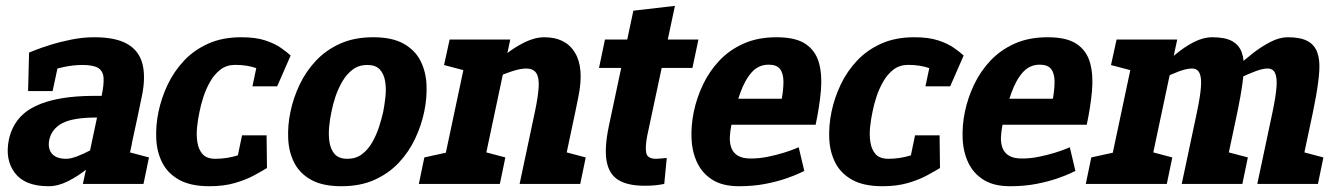

<svg xmlns="http://www.w3.org/2000/svg" viewBox="-20 -637 4643 665"><path d="M148.3 8Q66.3 8 31.5 -38Q-3.3 -84 10.7 -153Q27.7 -233 101.8 -269Q176 -305 307 -305H332L316 -230Q232.7 -230 195.8 -210.3Q159 -190.7 150.7 -153Q144.7 -122.3 160 -104.7Q175.3 -87 209 -87ZM100 -373 80.7 -455Q80.7 -455 100.8 -463Q121 -471 154.3 -481.5Q187.7 -492 227.5 -500Q267.3 -508 306.7 -508L266 -412Q233.3 -412 198.8 -404.5Q164.3 -397 137.2 -387.5Q110 -378 100 -373ZM456 -230 332 -305Q340.3 -344 338.7 -367.5Q337 -391 320 -401.5Q303 -412 266 -412L306.7 -508Q381.7 -508 422.2 -484Q462.7 -460 473.8 -414Q485 -368 471 -302ZM386.3 -173.3 395.7 -166.7Q395.7 -166.7 380.8 -149Q366 -131.3 340.5 -105.3Q315 -79.3 283 -53.3Q251 -27.3 216.2 -9.7Q181.3 8 148.3 8L209 -87Q225 -87 247.8 -95.8Q270.7 -104.7 294.7 -117.3Q318.7 -130 339.5 -142.8Q360.3 -155.7 373.3 -164.5Q386.3 -173.3 386.3 -173.3ZM416 -45 280 -60 332 -305 456 -230ZM280 -60 437 -140 407 0H267ZM397 0 395.7 -118.3 496 -91.7 477 0ZM162.3 -321.7H77.3L80.7 -455H190.7Z M705.7 8Q640.7 8 601 -14Q561.3 -36 542.3 -73Q523.3 -110 521.2 -156Q519 -202 529 -250Q539 -298 560.8 -344Q582.7 -390 617.5 -427Q652.3 -464 701.5 -486Q750.7 -508 815.7 -508L795 -412.3Q765 -412.3 744 -396.3Q723 -380.3 708.5 -355.2Q694 -330 684.8 -302.2Q675.7 -274.3 671 -250Q665.7 -225.7 662.7 -197.5Q659.7 -169.3 663.7 -144Q667.7 -118.7 682 -102.8Q696.3 -87 726.3 -87ZM704.7 8 725.3 -87Q766.3 -87 804.8 -99.2Q843.3 -111.3 871.3 -126.3L904.7 -55Q886.7 -44 858.8 -29Q831 -14 793 -3Q755 8 704.7 8ZM923.3 -374Q902 -389 868.8 -400.7Q835.7 -412.3 794.7 -412.3L815.3 -508Q865.7 -508 898.8 -497Q932 -486 952.8 -471.3Q973.7 -456.7 986.7 -444.7ZM818.3 -168.3H903.3L904.7 -55H794.7ZM854.3 -338 876.7 -444 986.7 -444.7 940 -338Z M986 -250Q996 -298 1017.8 -344Q1039.7 -390 1074.5 -427Q1109.3 -464 1158.5 -486Q1207.7 -508 1272.7 -508Q1337.7 -508 1377.3 -486Q1417 -464 1436 -427Q1455 -390 1457.2 -344Q1459.3 -298 1449.3 -250Q1439.3 -202 1417.5 -156Q1395.7 -110 1360.8 -73Q1326 -36 1276.8 -14Q1227.7 8 1162.7 8Q1097.7 8 1058 -14Q1018.3 -36 999.3 -73Q980.3 -110 978.2 -156Q976 -202 986 -250ZM1128 -250Q1122.7 -225.7 1120 -197.5Q1117.3 -169.3 1121.3 -144Q1125.3 -118.7 1139.7 -102.8Q1154 -87 1183.3 -87Q1212.7 -87 1233.7 -102.8Q1254.7 -118.7 1269.2 -144Q1283.7 -169.3 1292.8 -197.5Q1302 -225.7 1307.3 -250Q1312 -274.3 1315 -302Q1318 -329.7 1314 -355Q1310 -380.3 1295.7 -396.2Q1281.3 -412 1252 -412Q1222.7 -412 1201.7 -396.2Q1180.7 -380.3 1165.8 -355Q1151 -329.7 1141.8 -302Q1132.7 -274.3 1128 -250Z M1972.7 -250H1832.7Q1843.7 -302.3 1845.7 -335.3Q1847.7 -368.3 1837.3 -384Q1827 -399.7 1801.7 -399.7L1865 -508Q1939 -508 1971.3 -454.8Q2003.7 -401.7 1983.3 -302ZM1607.3 -500H1747.3L1641.3 0H1501.3ZM1832.7 -250H1972.7L1919.7 0H1779.7ZM1630 -336.7 1620 -340Q1620 -340 1634.8 -357Q1649.7 -374 1674.8 -399Q1700 -424 1731.7 -449Q1763.3 -474 1798.2 -491Q1833 -508 1866 -508L1802.7 -399.7Q1782.7 -399.7 1753.5 -390.2Q1724.3 -380.7 1696.2 -368.2Q1668 -355.7 1649 -346.2Q1630 -336.7 1630 -336.7ZM1594 -391.7 1518 -411.7 1537.3 -500H1617.3ZM1631.3 0 1630 -118.3 1730.3 -91.7 1711.3 0ZM1430.7 0 1449.7 -91.7 1555.3 -115 1510.7 0ZM1909.7 0 1908.3 -118.3 2008.7 -91.7 1989.7 0Z M2054.7 -401.7 2075.3 -500H2399L2378.3 -401.7ZM2289.3 -90 2280.7 0Q2265.7 3 2250.3 4.7Q2235 6.3 2212 6.3Q2155.3 6.3 2122.7 -13Q2090 -32.3 2081.3 -77.7Q2072.7 -123 2088.7 -200L2173.7 -600L2317.7 -616.7L2221.7 -167Q2214.3 -129 2218.2 -108Q2222 -87 2252.3 -87Q2261.3 -87 2269.8 -88Q2278.3 -89 2289.3 -90Z M2669.7 -508 2642.3 -413Q2607.3 -413 2583.7 -386.7Q2560 -360.3 2543.3 -313.5Q2526.7 -266.7 2513.3 -205L2383 -250Q2393 -298 2414.8 -344Q2436.7 -390 2471.5 -427Q2506.3 -464 2555.5 -486Q2604.7 -508 2669.7 -508ZM2746.3 -127 2765.7 -45Q2765.7 -45 2748.8 -37Q2732 -29 2701.7 -18.5Q2671.3 -8 2630.2 0Q2589 8 2539.7 8L2580.3 -88Q2610 -88 2639.3 -94Q2668.7 -100 2693 -107.5Q2717.3 -115 2731.8 -121Q2746.3 -127 2746.3 -127ZM2383 -250 2513.3 -205Q2508.7 -182.3 2507.8 -161.7Q2507 -141 2513.3 -124.2Q2519.7 -107.3 2535.8 -97.7Q2552 -88 2580.3 -88L2539.7 8Q2483.3 8 2448 -14Q2412.7 -36 2395 -73Q2377.3 -110 2375.2 -156Q2373 -202 2383 -250ZM2463.3 -295H2814.3L2805 -205H2444ZM2669.7 -508Q2736 -508 2770.5 -484.5Q2805 -461 2816.5 -419.3Q2828 -377.7 2823.2 -322.7Q2818.3 -267.7 2805 -205H2669.7Q2679.7 -251 2686.7 -288.8Q2693.7 -326.7 2693.5 -354.7Q2693.3 -382.7 2681.7 -397.8Q2670 -413 2642.3 -413Z M3036.7 8Q2971.7 8 2932 -14Q2892.3 -36 2873.3 -73Q2854.3 -110 2852.2 -156Q2850 -202 2860 -250Q2870 -298 2891.8 -344Q2913.7 -390 2948.5 -427Q2983.3 -464 3032.5 -486Q3081.7 -508 3146.7 -508L3126 -412.3Q3096 -412.3 3075 -396.3Q3054 -380.3 3039.5 -355.2Q3025 -330 3015.8 -302.2Q3006.7 -274.3 3002 -250Q2996.7 -225.7 2993.7 -197.5Q2990.7 -169.3 2994.7 -144Q2998.7 -118.7 3013 -102.8Q3027.3 -87 3057.3 -87ZM3035.7 8 3056.3 -87Q3097.3 -87 3135.8 -99.2Q3174.3 -111.3 3202.3 -126.3L3235.7 -55Q3217.7 -44 3189.8 -29Q3162 -14 3124 -3Q3086 8 3035.7 8ZM3254.3 -374Q3233 -389 3199.8 -400.7Q3166.7 -412.3 3125.7 -412.3L3146.3 -508Q3196.7 -508 3229.8 -497Q3263 -486 3283.8 -471.3Q3304.7 -456.7 3317.7 -444.7ZM3149.3 -168.3H3234.3L3235.7 -55H3125.7ZM3185.3 -338 3207.7 -444 3317.7 -444.7 3271 -338Z M3608.7 -508 3581.3 -413Q3546.3 -413 3522.7 -386.7Q3499 -360.3 3482.3 -313.5Q3465.7 -266.7 3452.3 -205L3322 -250Q3332 -298 3353.8 -344Q3375.7 -390 3410.5 -427Q3445.3 -464 3494.5 -486Q3543.7 -508 3608.7 -508ZM3685.3 -127 3704.7 -45Q3704.7 -45 3687.8 -37Q3671 -29 3640.7 -18.5Q3610.3 -8 3569.2 0Q3528 8 3478.7 8L3519.3 -88Q3549 -88 3578.3 -94Q3607.7 -100 3632 -107.5Q3656.3 -115 3670.8 -121Q3685.3 -127 3685.3 -127ZM3322 -250 3452.3 -205Q3447.7 -182.3 3446.8 -161.7Q3446 -141 3452.3 -124.2Q3458.7 -107.3 3474.8 -97.7Q3491 -88 3519.3 -88L3478.7 8Q3422.3 8 3387 -14Q3351.7 -36 3334 -73Q3316.3 -110 3314.2 -156Q3312 -202 3322 -250ZM3402.3 -295H3753.3L3744 -205H3383ZM3608.7 -508Q3675 -508 3709.5 -484.5Q3744 -461 3755.5 -419.3Q3767 -377.7 3762.2 -322.7Q3757.3 -267.7 3744 -205H3608.7Q3618.7 -251 3625.7 -288.8Q3632.7 -326.7 3632.5 -354.7Q3632.3 -382.7 3620.7 -397.8Q3609 -413 3581.3 -413Z M3956.3 -336.7 3948 -340Q3948 -340 3961.7 -357Q3975.3 -374 3998.7 -399Q4022 -424 4051.8 -449Q4081.7 -474 4114.5 -491Q4147.3 -508 4179.3 -508L4109.3 -399.7Q4090.3 -399.7 4064.5 -390.2Q4038.7 -380.7 4013.8 -368.2Q3989 -355.7 3972.7 -346.2Q3956.3 -336.7 3956.3 -336.7ZM4126 -250Q4137 -302.3 4139.5 -335.3Q4142 -368.3 4134.5 -384Q4127 -399.7 4108.3 -399.7L4178.3 -508Q4223.3 -508 4247.7 -494.5Q4272 -481 4281.2 -454.5Q4290.3 -428 4287.7 -390Q4285 -352 4276 -302L4266 -250ZM4217 -336.7 4211 -350Q4211 -350 4225.7 -366Q4240.3 -382 4264.7 -405.5Q4289 -429 4319.2 -452.5Q4349.3 -476 4380.7 -492Q4412 -508 4440 -508L4370 -399.7Q4353.7 -399.7 4328.2 -390.2Q4302.7 -380.7 4277.2 -368.2Q4251.7 -355.7 4234.3 -346.2Q4217 -336.7 4217 -336.7ZM3811.3 0 3917.3 -500H4057.3L3951.3 0ZM4073 0 4126 -250H4266L4213 0ZM4334.7 0 4387.7 -250H4527.7L4474.7 0ZM4387.7 -250Q4398.7 -302.3 4401.2 -335.3Q4403.7 -368.3 4396.2 -384Q4388.7 -399.7 4370 -399.7L4440 -508Q4485 -508 4509.3 -494.5Q4533.7 -481 4542.8 -454.5Q4552 -428 4549.3 -390Q4546.7 -352 4537.7 -302L4527.7 -250ZM3740.7 0 3759.7 -91.7 3865.3 -115 3820.7 0ZM3941.3 0 3940 -118.3 4040.3 -91.7 4021.3 0ZM4464.7 0 4463.3 -118.3 4563.7 -91.7 4544.7 0ZM3904 -391.7 3828 -411.7 3847.3 -500H3927.3ZM4203 0 4201.7 -118.3 4302 -91.7 4283 0Z"/></svg>

Font: Epunda Slab Light
Style: Italic
Weight: 300
Italic angle: -12°
Designer: Simon Atzbach
Foundry: typofactur
Version: Version 1.102